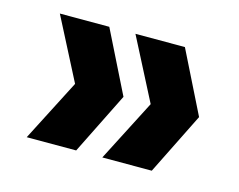

<svg xmlns="http://www.w3.org/2000/svg" viewBox="-61 -557 653 525"><g transform="rotate(15 266.0 -295.0)"><path d="M190 -120H50L140 -295L50 -470H190L277 -295ZM404 -120H264L354 -295L264 -470H404L491 -295Z"/></g></svg>

Font: DM Sans 10pt Black
Style: Regular
Weight: 900
Version: Version 4.004;gftools[0.9.30]